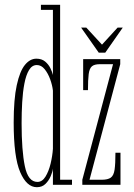

<svg xmlns="http://www.w3.org/2000/svg" viewBox="-20 -770 559 800"><path d="M133.5 10Q91 10 64 -53Q37 -116 37 -259Q37 -356.5 49.8 -415Q62.5 -473.5 83.8 -499.5Q105 -525.5 131.5 -525.5Q153.5 -525.5 167.8 -513.8Q182 -502 189.8 -486.2Q197.5 -470.5 200.5 -457.5V-729H150.5V-750H230.5V-21H280V0H200.5V-67.5Q199 -54 191.2 -35.8Q183.5 -17.5 169.5 -3.8Q155.5 10 133.5 10ZM136 -12Q156 -12 169.5 -34Q183 -56 190.8 -88Q198.5 -120 200.5 -150V-392.5Q198 -415 189 -439.8Q180 -464.5 166 -481.8Q152 -499 133.5 -499Q113.5 -499 101 -478.2Q88.5 -457.5 81.8 -422.5Q75 -387.5 72.5 -344.2Q70 -301 70 -256.5Q70 -143 83.5 -77.5Q97 -12 136 -12ZM323 0V-21L451 -502.5H395.5Q373 -502.5 362.8 -493.5Q352.5 -484.5 349.5 -461Q346.5 -437.5 346.5 -394.5H326.5V-523.5H481V-502.5L353 -21H403Q429.5 -21 441.8 -30Q454 -39 457.5 -63.5Q461 -88 461 -133.5H482V0ZM391.5 -550.5 318 -655H339.5L405 -584L470 -655H491.5L418.5 -550.5Z"/></svg>

Font: Imbue 50pt Thin
Style: Regular
Weight: 100
Designer: Tyler Finck
Foundry: Etcetera Type Company
Version: Version 1.102; ttfautohint (v1.8.3)